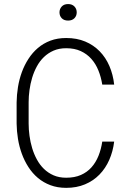

<svg xmlns="http://www.w3.org/2000/svg" viewBox="-20 -906 640 936"><path d="M536.6 -215.8Q530.8 -168 512.7 -126.7Q494.6 -85.4 464.8 -54.9Q435.1 -24.4 394.3 -7.3Q353.5 9.8 302.7 9.8Q260.3 9.8 225.8 -3.2Q191.4 -16.1 164.8 -38.6Q138.2 -61 118.7 -91.3Q99.1 -121.6 86.4 -156.5Q73.7 -191.4 67.6 -229Q61.5 -266.6 61 -303.7V-406.7Q61.5 -443.8 67.6 -481.4Q73.7 -519 86.4 -554Q99.1 -588.9 118.7 -619.1Q138.2 -649.4 164.8 -672.1Q191.4 -694.8 225.8 -707.8Q260.3 -720.7 302.7 -720.7Q354.5 -720.7 395.3 -703.6Q436 -686.5 465.8 -656Q495.6 -625.5 513.4 -584Q531.2 -542.5 536.6 -493.7H478.5Q472.7 -530.3 459.7 -562.5Q446.8 -594.7 425.3 -618.9Q403.8 -643.1 373.5 -657Q343.3 -670.9 302.7 -670.9Q268.1 -670.9 241.2 -659.2Q214.4 -647.5 194.1 -627.9Q173.8 -608.4 159.7 -582.3Q145.5 -556.2 136.7 -526.9Q127.9 -497.6 123.8 -467Q119.6 -436.5 119.6 -407.7V-303.7Q119.6 -274.9 123.8 -244.1Q127.9 -213.4 136.7 -184.1Q145.5 -154.8 159.7 -128.7Q173.8 -102.5 194.1 -82.8Q214.4 -63 241.2 -51.3Q268.1 -39.6 302.7 -39.6Q343.8 -39.6 374.3 -53Q404.8 -66.4 426 -90.3Q447.3 -114.3 460.2 -146.5Q473.1 -178.7 478.5 -215.8ZM270 -845.7Q270 -862.3 281 -874.3Q292 -886.2 312 -886.2Q331.5 -886.2 342.8 -874.5Q354 -862.8 354 -845.7Q354 -828.6 342.8 -817.1Q331.5 -805.7 312 -805.7Q292 -805.7 281 -817.1Q270 -828.6 270 -845.7Z"/></svg>

Font: Roboto Mono Light
Style: Regular
Weight: 300
Designer: Google
Version: Version 2.000985; 2015; ttfautohint (v1.3)